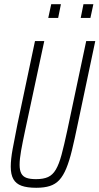

<svg xmlns="http://www.w3.org/2000/svg" viewBox="-20 -883 472 911"><path d="M152 8Q109 8 82.5 -1.5Q56 -11 43.5 -33Q31 -55 31 -92Q31 -127 40 -176Q49 -225 63 -295L146 -688H190L99 -263Q87 -207 80 -167.5Q73 -128 73 -101Q73 -75 81 -60Q89 -45 106 -39Q123 -33 151 -33Q186 -33 208 -43Q230 -53 245 -78.5Q260 -104 272 -148.5Q284 -193 299 -263L389 -688H432L349 -295Q334 -222 321.5 -170.5Q309 -119 294.5 -84Q280 -49 261.5 -29Q243 -9 216.5 -0.5Q190 8 152 8ZM363 -798 376 -863H423L409 -798ZM209 -798 223 -863H269L256 -798Z"/></svg>

Font: Saira ExtraCondensed ExtraLight
Style: Italic
Weight: 250
Width: 2
Italic angle: -12°
Designer: Hector Gatti with collaboration of the Omnibus-Type team
Foundry: Omnibus-Type
Version: Version 1.101